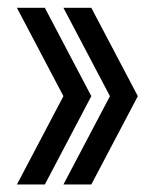

<svg xmlns="http://www.w3.org/2000/svg" viewBox="-20 -582 406 504"><path d="M146.5 -329.6 24.4 -561.5H97.7L219.7 -329.6L97.7 -97.7H24.4ZM268.6 -329.6 146.5 -561.5H219.7L341.8 -329.6L219.7 -97.7H146.5Z"/></svg>

Font: Alegre Sans
Style: Regular
Weight: 400
Width: 3
Designer: GrandChaos9000
Version: Version 1.2.6 - August 1, 2014